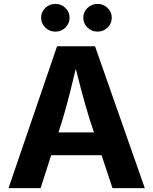

<svg xmlns="http://www.w3.org/2000/svg" viewBox="-20 -965 787 985"><path d="M23.8 0 272.7 -727.5H467.6L722.8 0H557.1L440.5 -351Q419.3 -418.9 397.7 -499.9Q376.1 -580.8 352.2 -676.2H384.5Q361.3 -580.3 341.1 -499Q320.9 -417.6 300.8 -351L188.4 0ZM179.3 -168.8V-285.8H567.3V-168.8ZM480.5 -802.7Q450.2 -802.7 428.8 -823.6Q407.3 -844.6 407.3 -873.9Q407.3 -903.5 428.8 -924.2Q450.2 -945 480.5 -945Q510.7 -945 532 -924.2Q553.4 -903.5 553.4 -874Q553.4 -844.5 532 -823.6Q510.7 -802.7 480.5 -802.7ZM264.1 -802.7Q233.8 -802.7 212.4 -823.6Q190.9 -844.6 190.9 -873.9Q190.9 -903.5 212.4 -924.2Q233.8 -945 264.1 -945Q294.4 -945 315.7 -924.2Q337 -903.5 337 -874Q337 -844.5 315.7 -823.6Q294.4 -802.7 264.1 -802.7Z"/></svg>

Font: Adwaita Sans
Style: Regular
Weight: 400
Designer: Rasmus Andersson
Foundry: rsms
Version: Version 4.001;git-9221beed3